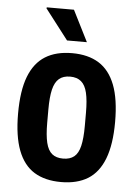

<svg xmlns="http://www.w3.org/2000/svg" viewBox="-53 -765 584 818"><g transform="rotate(5 239.0 -356.0)"><path d="M238.8 12Q170 12 124 -16.3Q78 -44.7 54.6 -105.8Q31.3 -166.9 31.3 -263.2Q31.3 -360.6 54.6 -421.2Q78 -481.8 124 -510.5Q170 -539.2 238.8 -539.2Q307.5 -539.2 353.4 -510.5Q399.3 -481.8 422.8 -421.2Q446.3 -360.6 446.3 -263.2Q446.3 -166.9 422.8 -105.8Q399.3 -44.7 353.4 -16.3Q307.5 12 238.8 12ZM238.8 -88.3Q268.2 -88.3 286 -102.7Q303.9 -117.1 311.5 -149.4Q319.2 -181.8 319.2 -234.8V-291.4Q319.2 -344.4 311.5 -376.7Q303.9 -408.9 286 -423.9Q268.2 -438.9 238.8 -438.9Q209.4 -438.9 191.6 -423.9Q173.9 -408.9 166.1 -376.7Q158.4 -344.4 158.4 -291.4V-234.8Q158.4 -181.8 166.1 -149.4Q173.9 -117.1 191.6 -102.7Q209.4 -88.3 238.8 -88.3ZM296.9 -591.2H212L112.7 -720.2L113.9 -724.2H230Z"/></g></svg>

Font: Archivo SemiBold Condensed
Style: Regular
Weight: 600
Width: 3
Version: Version 2.001